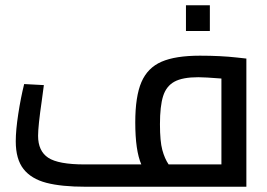

<svg xmlns="http://www.w3.org/2000/svg" viewBox="-20 -711 1015 731"><path d="M40 0ZM918 -488V0H307Q214 0 156.5 -15Q99 -30 69.5 -67.5Q40 -105 40 -173Q40 -215 49.5 -277Q59 -339 72 -391L147 -387L139 -327Q125 -231 125 -194Q125 -136 163.5 -110.5Q202 -85 302 -85H518Q495 -138 495 -245Q495 -344 518.5 -398.5Q542 -453 595 -476Q648 -499 741 -499Q820 -499 882 -492ZM622 -85H823V-412Q760 -417 735 -417Q675 -417 644 -400Q613 -383 601 -345Q589 -307 589 -238Q589 -173 598 -140Q607 -107 622 -85ZM688 -691H779V-593H688Z"/></svg>

Font: Cairo SemiBold
Style: Regular
Weight: 600
Designer: Mohamed Gaber, the designers of Titillium
Foundry: Kief Type Foundry
Version: Version 2.009; ttfautohint (v1.5.33-1714) -l 8 -r 50 -G 200 